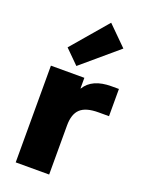

<svg xmlns="http://www.w3.org/2000/svg" viewBox="-181 -1089 893 1175"><g transform="rotate(20 265.5 -501.5)"><path d="M515.1 -638.2V-460.9H446.8Q364.7 -460.9 328.9 -427.2Q293 -393.6 293 -319.8V0H75.2V-629.9H293V-561H294.9Q341.8 -638.2 466.8 -638.2ZM332 -1002.9 456.1 -879.9 222.2 -681.2 132.8 -770Z"/></g></svg>

Font: Sinkin Sans 900 X Black
Style: Regular
Weight: 950
Designer: Keith Bates
Foundry: K-Type
Version: Sinkin Sans (version 1.0)  by Keith Bates   •   © 2014   www